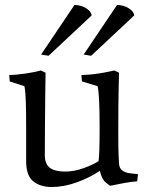

<svg xmlns="http://www.w3.org/2000/svg" viewBox="-20 -742 590 771"><path d="M458 -85Q459 -67 470.5 -58Q482 -49 499.5 -46.5Q517 -44 534 -43L531 -14Q504 -12 476 -6.5Q448 -1 422 4Q422 4 405.5 -8.5Q389 -21 381 -56Q341 -29 289 -10Q237 9 187 9Q143 9 114 -13.5Q85 -36 85 -95V-229Q85 -302 83.5 -337.5Q82 -373 80 -384.5Q78 -396 78 -396L19 -415L17 -441Q44 -441 81.5 -446.5Q119 -452 144 -459L163 -450Q163 -450 162.5 -420Q162 -390 161.5 -340.5Q161 -291 160.5 -233.5Q160 -176 160 -120Q160 -83 180.5 -68Q201 -53 241 -53Q278 -53 316.5 -67Q355 -81 376 -95Q378 -115 379 -143Q380 -171 380 -229Q380 -302 378 -337.5Q376 -373 374 -384.5Q372 -396 372 -396L309 -415L307 -441Q325 -441 349.5 -443.5Q374 -446 398 -450.5Q422 -455 439 -459L458 -450Q458 -450 456.5 -391Q455 -332 455 -202Q455 -139 456.5 -112Q458 -85 458 -85ZM519 -680 346 -518 316 -523 450 -722Q475 -722 496 -709.5Q517 -697 519 -680ZM348 -680 175 -518 145 -523 279 -722Q304 -722 325 -709.5Q346 -697 348 -680Z"/></svg>

Font: Average
Style: Regular
Weight: 400
Designer: Eduardo Tunni
Foundry: Eduardo Rodriguez Tunni
Version: Version 1.003; ttfautohint (v1.8.4.7-5d5b)